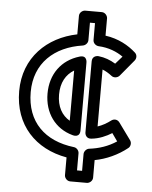

<svg xmlns="http://www.w3.org/2000/svg" viewBox="-53 -723 657 830"><g transform="rotate(5 275.5 -308.5)"><path d="M308 -162V-455C308 -457 309 -489 276 -479C198 -456 152 -392 152 -308C152 -225 198 -159 276 -138C279 -137 308 -129 308 -162ZM258 -199C223 -219 202 -256 202 -308C202 -360 223 -396 258 -417ZM446 -162 470 -128C434 -104 394 -91 353 -86C340 -85 330 -72 330 -61V12H308V-62C308 -75 297 -86 286 -87C159 -102 79 -178 79 -308C79 -434 164 -510 286 -528C298 -530 308 -541 308 -553V-629H330V-556C330 -542 342 -532 354 -531C398 -529 434 -514 461 -495L432 -462C409 -476 385 -485 358 -488C347 -489 330 -484 330 -463V-155C330 -144 337 -128 357 -130C391 -133 422 -147 446 -162ZM472 -211C463 -223 448 -224 437 -216C420 -203 401 -192 380 -185V-432C393 -427 407 -419 421 -408C431 -400 447 -402 456 -412L515 -483C523 -493 523 -508 513 -517C481 -546 437 -571 380 -579V-654C380 -665 370 -679 355 -679H283C272 -679 258 -669 258 -654V-574C129 -548 29 -454 29 -308C29 -160 122 -64 258 -40V37C258 48 268 62 283 62H355C366 62 380 52 380 37V-39C429 -48 480 -71 521 -104C530 -111 533 -127 525 -138Z"/></g></svg>

Font: Falling Sky
Style: ExtOu
Weight: 400
Designer: Paul D. Hunt
Foundry: Adobe Systems Incorporated
Version: Version 1.02